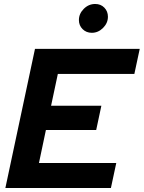

<svg xmlns="http://www.w3.org/2000/svg" viewBox="-20 -946 723 966"><path d="M7 0 156 -700H683L656 -574H271L237 -414H490L464 -292H211L176 -126H565L538 0ZM442 -781Q414 -781 395.5 -799.5Q377 -818 377 -845Q377 -877 401.5 -901.5Q426 -926 459 -926Q487 -926 505 -907.5Q523 -889 523 -862Q523 -830 498.5 -805.5Q474 -781 442 -781Z"/></svg>

Font: Red Hat Display
Style: Bold Italic
Weight: 700
Italic angle: -12°
Designer: Pentagram / MCKL
Foundry: Pentagram / MCKL
Version: Version 1.003; Red Hat Display Bold Italic